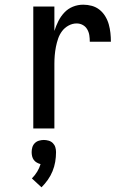

<svg xmlns="http://www.w3.org/2000/svg" viewBox="-20 -548 540 819"><path d="M122 0V-520H212V-416Q219 -438 229 -458Q239 -478 254.5 -494.5Q270 -511 291 -519.5Q312 -528 335 -528Q354 -528 372 -523Q390 -518 404.5 -506.5Q419 -495 429 -478.5Q439 -462 444 -444Q449 -426 451 -407.5Q453 -389 453 -370H363Q363 -384 361 -397.5Q359 -411 352 -423Q345 -435 333 -441.5Q321 -448 307 -448Q289 -448 272.5 -439Q256 -430 245 -415.5Q234 -401 228 -383.5Q222 -366 218.5 -348Q215 -330 213.5 -312Q212 -294 212 -276V0ZM157 251 116 213Q129 200 138.5 184.5Q148 169 153 152Q145 150 137 145.5Q129 141 124 134Q119 127 117 118.5Q115 110 115 101Q115 90 118 80Q121 70 128.5 62.5Q136 55 146.5 52Q157 49 167 49Q177 49 187.5 52Q198 55 205.5 62.5Q213 70 216 80Q219 90 219 101Q219 122 215.5 142.5Q212 163 204 182.5Q196 202 184 219Q172 236 157 251Z"/></svg>

Font: Iosevka SS10 Medium
Style: Regular
Weight: 500
Monospace: yes
Designer: Belleve Invis
Foundry: Belleve Invis
Version: Version 28.0.6; ttfautohint (v1.8.4)